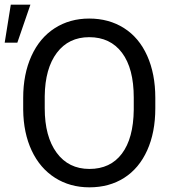

<svg xmlns="http://www.w3.org/2000/svg" viewBox="-33 -801 750 831"><path d="M545.9 -378.4Q545.9 -504.9 495.1 -572.5Q444.3 -640.1 353 -640.1Q264.2 -640.1 213.1 -572.5Q162.1 -504.9 160.6 -384.8V-332.5Q160.6 -210 212.2 -139.9Q263.7 -69.8 354 -69.8Q444.8 -69.8 494.6 -136Q544.4 -202.1 545.9 -325.7ZM639.2 -332.5Q639.2 -228 604 -150.1Q568.8 -72.3 504.4 -31.2Q439.9 9.8 354 9.8Q270 9.8 205.1 -31.5Q140.1 -72.8 104.2 -149.2Q68.4 -225.6 67.4 -326.2V-377.4Q67.4 -480 103 -558.6Q138.7 -637.2 203.9 -679Q269 -720.7 353 -720.7Q438.5 -720.7 503.7 -679.4Q568.8 -638.2 604 -559.8Q639.2 -481.4 639.2 -377.4ZM13.7 -780.8H98.6L42 -616.2H-12.7Z"/></svg>

Font: MAUL
Style: Regular
Weight: 400
Designer: MAUL
Version: Version 1.0; 2020; ttfautohint (v1.8.3)